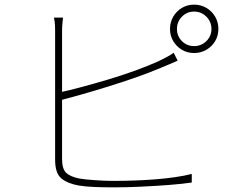

<svg xmlns="http://www.w3.org/2000/svg" viewBox="-20 -810 1040 829"><path d="M744 -685Q744 -654 765.5 -632.5Q787 -611 818 -611Q849 -611 871 -632.5Q893 -654 893 -685Q893 -716 871 -738Q849 -760 818 -760Q787 -760 765.5 -738Q744 -716 744 -685ZM714 -685Q714 -714 728 -738Q742 -762 765.5 -776Q789 -790 818 -790Q847 -790 871 -776Q895 -762 909 -738Q923 -714 923 -685Q923 -656 909 -632.5Q895 -609 871 -595Q847 -581 818 -581Q789 -581 765.5 -595Q742 -609 728 -632.5Q714 -656 714 -685ZM252 -734Q251 -721 249.5 -708.5Q248 -696 248 -676Q248 -665 248 -625Q248 -585 248 -528.5Q248 -472 248 -409Q248 -346 248 -287.5Q248 -229 248 -185.5Q248 -142 248 -124Q248 -80 266 -63.5Q284 -47 323 -39Q348 -35 390 -32Q432 -29 472 -29Q512 -29 557.5 -30.5Q603 -32 648.5 -35.5Q694 -39 735.5 -45Q777 -51 808 -59V-22Q769 -16 710.5 -11.5Q652 -7 589 -4Q526 -1 472 -1Q432 -1 391 -2.5Q350 -4 320 -9Q270 -18 244 -40.5Q218 -63 218 -120Q218 -140 218 -184.5Q218 -229 218 -288.5Q218 -348 218 -410.5Q218 -473 218 -529.5Q218 -586 218 -625.5Q218 -665 218 -676Q218 -689 217.5 -698.5Q217 -708 216 -717Q215 -726 213 -734ZM233 -410Q275 -419 329.5 -433.5Q384 -448 443 -465.5Q502 -483 559 -503.5Q616 -524 663 -545Q682 -554 699.5 -563.5Q717 -573 730 -582L747 -548Q733 -542 713.5 -533.5Q694 -525 674 -517Q625 -496 566 -475.5Q507 -455 446 -436Q385 -417 330 -401.5Q275 -386 233 -375Z"/></svg>

Font: Noto Sans JP
Style: Regular
Weight: 100
Designer: Ryoko NISHIZUKA 西塚涼子 (kana, bopomofo & ideographs); Paul D. Hunt (Latin, Greek & Cyrillic); Sandoll Communications 산돌커뮤니
Foundry: Adobe
Version: Version 2.004;hotconv 1.0.118;makeotfexe 2.5.65603